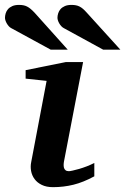

<svg xmlns="http://www.w3.org/2000/svg" viewBox="-78 -754 512 786"><path d="M308.1 -32.2Q263.2 -7.8 222.7 2.2Q182.1 12.2 139.2 12.2Q111.8 12.2 93 2.9Q74.2 -6.3 63.5 -21Q52.7 -35.6 49.3 -54Q45.9 -72.3 49.8 -90.8L112.8 -422.9L26.9 -432.1V-466.8L191.9 -500H262.2L185.1 -99.1Q183.1 -90.3 182.6 -82Q182.1 -73.7 183.8 -67.4Q185.5 -61 190.4 -57.1Q195.3 -53.2 204.1 -53.2Q208 -53.2 219.5 -55.7Q231 -58.1 246.1 -62.5Q261.2 -66.9 277.6 -73.2Q293.9 -79.6 308.1 -86.9ZM129.4 -550.8 -32.7 -639.2Q-38.1 -642.1 -42.5 -647.2Q-46.9 -652.3 -50.3 -658.2Q-53.7 -664.1 -55.7 -670.2Q-57.6 -676.3 -57.6 -681.2Q-57.6 -689.9 -54.7 -699.5Q-51.8 -709 -45.2 -716.6Q-38.6 -724.1 -27.6 -729Q-16.6 -733.9 -0.5 -733.9Q9.8 -733.9 17.6 -732.4Q25.4 -731 32.7 -727.3Q40 -723.6 47.4 -717.5Q54.7 -711.4 63.5 -702.1L199.2 -550.8ZM344.2 -550.8 182.6 -639.2Q177.2 -642.1 172.6 -647.2Q168 -652.3 164.6 -658.2Q161.1 -664.1 159.2 -670.2Q157.2 -676.3 157.2 -681.2Q157.2 -689.9 160.2 -699.5Q163.1 -709 169.7 -716.6Q176.3 -724.1 187.3 -729Q198.2 -733.9 214.4 -733.9Q224.6 -733.9 232.4 -732.4Q240.2 -731 247.6 -727.3Q254.9 -723.6 262 -717.5Q269 -711.4 277.3 -702.1L414.6 -550.8Z"/></svg>

Font: Charis SIL Eur
Style: Bold Italic
Weight: 700
Italic angle: -11°
Foundry: SIL International
Version: Version 5.000